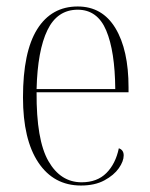

<svg xmlns="http://www.w3.org/2000/svg" viewBox="-20 -563 463 593"><path d="M230 10Q146 10 98.5 -61Q51 -132 51 -262Q51 -403 95 -473Q139 -543 220 -543Q296 -543 336.5 -476Q377 -409 377 -293V-278H93Q92 -131 129.5 -65.5Q167 0 232 0Q280 0 308.5 -28.5Q337 -57 347 -105Q362 -100 362 -83Q362 -65 347 -43.5Q332 -22 302.5 -6Q273 10 230 10ZM336 -288Q335 -405 308 -469Q281 -533 220 -533Q157 -533 126.5 -470Q96 -407 93 -288Z"/></svg>

Font: Noto Serif Display Condensed ExtraLight
Style: Regular
Weight: 200
Width: 3
Designer: Monotype Design Team
Foundry: Monotype Imaging Inc.
Version: Version 2.009